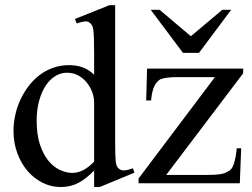

<svg xmlns="http://www.w3.org/2000/svg" viewBox="-20 -715 985 749"><path d="M369.1 14.6H347.2V-49.8Q317.4 -18.6 286.6 -2Q255.9 14.6 216.8 14.6Q179.7 14.6 146.2 -2Q112.8 -18.6 87.6 -47.9Q62.5 -77.1 47.6 -117.4Q32.7 -157.7 32.7 -205.1Q32.7 -233.9 39.1 -264.2Q45.4 -294.4 58.1 -322.8Q70.8 -351.1 89.4 -376.2Q107.9 -401.4 131.8 -420.2Q155.8 -439 185.5 -450Q215.3 -460.9 250 -460.9Q279.3 -460.9 303.5 -451.9Q327.6 -442.9 347.2 -423.3V-506.3Q347.2 -543.5 346.4 -564.9Q345.7 -586.4 344 -598.4Q342.3 -610.4 339.4 -615.2Q336.4 -620.1 332 -624.5Q323.7 -632.8 311.3 -631.6Q298.8 -630.4 279.3 -623.5L272.5 -641.1L406.7 -694.8H429.2V-177.2Q429.2 -141.1 429.7 -119.4Q430.2 -97.7 431.6 -85Q433.1 -72.3 436 -66.4Q439 -60.5 444.3 -56.6Q453.1 -49.3 466.1 -50.3Q479 -51.3 498.5 -58.6L504.4 -41.5ZM347.2 -315.9Q347.2 -334.5 340.1 -354.5Q333 -374.5 319.8 -391.4Q306.6 -408.2 287.6 -419.4Q268.6 -430.7 244.1 -431.2Q219.2 -432.1 197.3 -419.2Q175.3 -406.2 158.9 -381.8Q142.6 -357.4 132.8 -322.3Q123 -287.1 123 -244.1Q123 -189.9 135.7 -151.4Q148.4 -112.8 168.5 -88.4Q188.5 -64 212.9 -52.5Q237.3 -41 260.7 -40.5Q284.2 -40.5 305.2 -51.5Q326.2 -62.5 347.2 -84.5ZM628.4 -32.7H792.5Q842.8 -32.7 860.4 -41.5Q868.7 -45.4 875 -49.3Q881.3 -53.2 886.5 -62.3Q891.6 -71.3 896 -88.6Q900.4 -106 903.8 -136.7H920.9L915.5 0H520.5V-18.6L818.4 -414.1H670.4Q647.5 -414.1 632.1 -411.9Q616.7 -409.7 607.9 -406.7Q593.8 -400.4 583.5 -381.8Q573.2 -363.3 569.3 -323.2H550.3L553.7 -447.3H928.7V-429.2ZM756.3 -508.8H693.8L567.9 -676.8H602.5L724.6 -573.7L847.2 -676.8H881.8Z"/></svg>

Font: Doulos SIL Compact
Style: Regular
Weight: 400
Designer: Walt Agee, Victor Gaultney, Peter Martin, Debbi Hosken
Foundry: SIL International
Version: Version 4.110; 2011; Maintenance release ; LnSpcTght